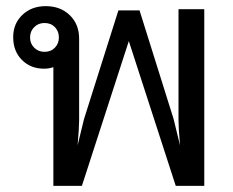

<svg xmlns="http://www.w3.org/2000/svg" viewBox="-20 -606 760 626"><path d="M646 -576V0H553L400 -472L247 0H154V-387Q139 -382 124 -382Q80 -382 51.5 -410.5Q23 -439 23 -485Q23 -529 53 -557.5Q83 -586 129 -586Q177 -586 207.5 -556.5Q238 -527 238 -480V-214Q238 -189 233 -132L254 -218L366 -572H435L546 -218L567 -132Q562 -189 562 -214V-576ZM125 -437Q146 -437 159 -450.5Q172 -464 172 -484Q172 -504 159 -517.5Q146 -531 125 -531Q105 -531 91.5 -517.5Q78 -504 78 -484Q78 -464 91.5 -450.5Q105 -437 125 -437Z"/></svg>

Font: Sarabun
Style: Regular
Weight: 400
Designer: Suppakit Chalermlarp | Katatrad Co.,Ltd.
Foundry: Cadson Demak Co.,Ltd.
Version: Version 1.000; ttfautohint (v1.6)